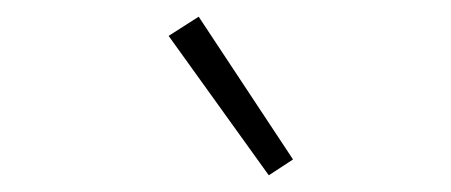

<svg xmlns="http://www.w3.org/2000/svg" viewBox="-20 -796 540 230"><path d="M302 -586 182 -753 218 -776 331 -605Z"/></svg>

Font: Iosevka Curly XLtObl
Style: Regular
Weight: 200
Italic angle: -9°
Monospace: yes
Designer: Belleve Invis
Foundry: Belleve Invis
Version: Version 11.1.0; ttfautohint (v1.8.3)